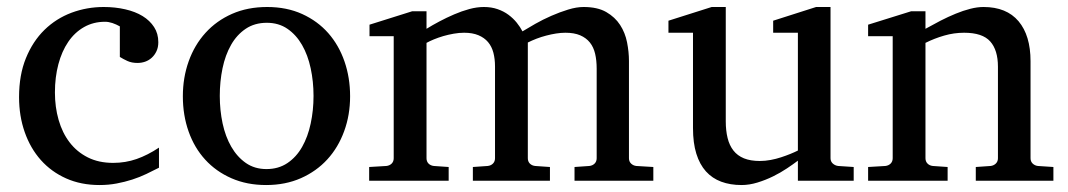

<svg xmlns="http://www.w3.org/2000/svg" viewBox="-20 -514 3036 546"><path d="M432.1 -37.1Q415 -28.3 396.2 -19.3Q377.4 -10.3 356.2 -3.4Q335 3.4 311.8 7.8Q288.6 12.2 263.2 12.2Q210.4 12.2 168.2 -6.6Q126 -25.4 96.2 -58.8Q66.4 -92.3 50.3 -138.2Q34.2 -184.1 34.2 -237.8Q34.2 -300.8 53.7 -348.6Q73.2 -396.5 106.4 -429Q139.6 -461.4 183.3 -477.8Q227.1 -494.1 274.9 -494.1Q307.6 -494.1 336.2 -487.5Q364.7 -481 385.5 -468.3Q406.2 -455.6 418.2 -437Q430.2 -418.5 430.2 -394Q430.2 -379.4 425 -368.4Q419.9 -357.4 411.6 -349.9Q403.3 -342.3 392.8 -338.6Q382.3 -335 371.1 -335Q354.5 -335 342.3 -340.6Q330.1 -346.2 320.8 -352.1V-439Q310.5 -444.8 299.6 -448.5Q288.6 -452.1 278.8 -452.1Q245.6 -452.1 219 -437Q192.4 -421.9 174.1 -395Q155.8 -368.2 146 -331.3Q136.2 -294.4 136.2 -251Q136.2 -209.5 146.7 -172.9Q157.2 -136.2 178 -109.1Q198.7 -82 229.7 -66.4Q260.7 -50.8 301.8 -50.8Q336.9 -50.8 368.4 -61.8Q399.9 -72.8 432.1 -94.2Z M871.6 -241.2Q871.6 -282.2 863.5 -319.8Q855.5 -357.4 838.9 -386.2Q822.3 -415 797.4 -432.1Q772.5 -449.2 738.8 -449.2Q704.1 -449.2 678.7 -432.1Q653.3 -415 637 -386.2Q620.6 -357.4 612.8 -319.8Q605 -282.2 605 -241.2Q605 -200.7 613 -163.1Q621.1 -125.5 637.7 -96.7Q654.3 -67.9 679.2 -50.5Q704.1 -33.2 737.8 -33.2Q772 -33.2 797.4 -50.3Q822.8 -67.4 839.1 -96.2Q855.5 -125 863.5 -162.6Q871.6 -200.2 871.6 -241.2ZM975.6 -240.2Q975.6 -187 958.7 -140.9Q941.9 -94.7 910.9 -60.8Q879.9 -26.9 835.7 -7.3Q791.5 12.2 736.8 12.2Q682.1 12.2 638.2 -7.1Q594.2 -26.4 563.5 -60.1Q532.7 -93.8 516.4 -139.9Q500 -186 500 -240.2Q500 -293.5 516.6 -339.8Q533.2 -386.2 564.5 -420.7Q595.7 -455.1 639.9 -474.6Q684.1 -494.1 739.7 -494.1Q795.4 -494.1 839.4 -474.1Q883.3 -454.1 913.6 -419.7Q943.8 -385.3 959.7 -339.1Q975.6 -293 975.6 -240.2Z M1613.8 0V-39.1L1655.8 -42Q1665 -43 1670.9 -48.8Q1676.8 -54.7 1676.8 -64V-318.8Q1676.8 -342.3 1672.4 -361.1Q1668 -379.9 1657.5 -393.1Q1647 -406.2 1629.9 -413.6Q1612.8 -420.9 1587.9 -420.9Q1575.2 -420.9 1561.3 -418.7Q1547.4 -416.5 1533.4 -412.8Q1519.5 -409.2 1506.1 -404.1Q1492.7 -398.9 1481 -393.1V-64Q1481 -54.7 1486.8 -48.8Q1492.7 -43 1502 -42L1543.9 -39.1V0H1324.7V-39.1L1366.7 -42Q1376 -43 1381.8 -48.8Q1387.7 -54.7 1387.7 -64V-325.2Q1387.7 -346.2 1383.1 -364Q1378.4 -381.8 1367.9 -394.3Q1357.4 -406.7 1340.6 -413.8Q1323.7 -420.9 1299.8 -420.9Q1285.6 -420.9 1270.3 -418.2Q1254.9 -415.5 1240.7 -411.4Q1226.6 -407.2 1214.1 -402.1Q1201.7 -397 1192.9 -392.1V-64Q1192.9 -54.7 1198.7 -48.8Q1204.6 -43 1213.9 -42L1255.9 -39.1V0H1029.8V-39.1L1078.6 -42Q1087.9 -43 1093.8 -48.8Q1099.6 -54.7 1099.6 -64V-411.1H1030.8V-443.8L1151.9 -481.9H1192.9V-432.1Q1209.5 -442.4 1229.7 -453.1Q1250 -463.9 1271.5 -473.1Q1293 -482.4 1314.7 -488.3Q1336.4 -494.1 1356 -494.1Q1377.4 -494.1 1395 -488Q1412.6 -481.9 1426 -471.9Q1439.5 -461.9 1449.5 -449.5Q1459.5 -437 1465.8 -424.8Q1481 -434.1 1502.4 -446.3Q1523.9 -458.5 1547.9 -469Q1571.8 -479.5 1595.7 -486.8Q1619.6 -494.1 1639.6 -494.1Q1679.2 -494.1 1704.1 -479.7Q1729 -465.3 1743.4 -443.1Q1757.8 -420.9 1763.2 -393.6Q1768.6 -366.2 1768.6 -340.8V-64Q1768.6 -54.7 1774.7 -48.8Q1780.8 -43 1789.6 -42L1837.9 -39.1V0Z M2249 0V-57.1Q2236.3 -47.4 2218 -35.2Q2199.7 -22.9 2178.5 -12.5Q2157.2 -2 2134 5.1Q2110.8 12.2 2088.9 12.2Q2056.6 12.2 2031 2.7Q2005.4 -6.8 1987.5 -26.6Q1969.7 -46.4 1960.2 -76.9Q1950.7 -107.4 1950.7 -149.9V-420.9H1880.9V-455.1L2003.9 -494.1H2043.9V-168.9Q2043.9 -142.6 2049.1 -121.6Q2054.2 -100.6 2065.7 -85.9Q2077.1 -71.3 2095.7 -63.7Q2114.3 -56.2 2140.6 -56.2Q2155.8 -56.2 2171.4 -59.1Q2187 -62 2201.2 -66.7Q2215.3 -71.3 2227.8 -76.4Q2240.2 -81.5 2249 -85.9V-420.9H2178.7V-455.1L2300.8 -494.1H2341.8V-64Q2341.8 -54.7 2348.4 -48.8Q2355 -43 2363.8 -42L2407.7 -39.1V0Z M2754.9 0V-39.1L2796.9 -42Q2805.7 -43 2811.8 -48.8Q2817.9 -54.7 2817.9 -64V-324.2Q2817.9 -371.6 2795.9 -396.2Q2773.9 -420.9 2721.7 -420.9Q2692.9 -420.9 2665 -412.8Q2637.2 -404.8 2611.8 -392.1V-64Q2611.8 -54.7 2617.7 -48.8Q2623.5 -43 2632.8 -42L2674.8 -39.1V0H2448.7V-39.1L2497.6 -42Q2506.8 -43 2512.7 -48.8Q2518.6 -54.7 2518.6 -64V-411.1H2448.7V-443.8L2570.8 -481.9H2611.8V-432.1Q2632.8 -443.8 2654.5 -455.1Q2676.3 -466.3 2697.8 -475.1Q2719.2 -483.9 2739.3 -489Q2759.3 -494.1 2776.9 -494.1Q2842.3 -494.1 2876.5 -453.6Q2910.6 -413.1 2910.6 -339.8V-64Q2910.6 -54.7 2916.7 -48.8Q2922.9 -43 2931.6 -42L2975.6 -39.1V0Z"/></svg>

Font: BabelStone Ogham Stemless
Style: Regular
Weight: 400
Designer: Andrew West
Foundry: BabelStone
Version: Version 2.02 March 14, 2022